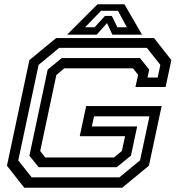

<svg xmlns="http://www.w3.org/2000/svg" viewBox="-20 -878 834 898"><path d="M93.5 0 12.5 -103 117.5 -597 242.5 -700H700.5L781.5 -597L754.5 -471H613.5L626 -528L602 -558.5H280.5L243.5 -527L168 -171.5L191.5 -141.5H513L550 -172L565 -241H353L383 -382H736L676.5 -103L551.5 0ZM128 -48.5H538.5L635 -128L679 -334H420L409.5 -286.5H621.5L592.5 -150L526 -96H161L117.5 -149.5L203 -552.5L269 -606.5H634.5L678 -552.5L670 -515.5H717.5L730 -574.5L667 -654H256.5L160.5 -574.5L65.5 -128ZM436 -858H562L644 -716H505.5L480.5 -770L432.5 -716H294ZM452.5 -827.5 378 -750.5H422.5L471 -803.5H503L529 -750.5H573.5L531.5 -827.5Z"/></svg>

Font: Tourney Expanded Medium
Style: Italic
Weight: 500
Width: 7
Italic angle: -12°
Designer: Tyler Finck
Foundry: Etcetera Type Co
Version: Version 1.010; ttfautohint (v1.8.3)